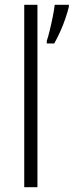

<svg xmlns="http://www.w3.org/2000/svg" viewBox="-20 -780 307 800"><path d="M136 0H81V-760H136ZM267 -752Q262 -731 252.5 -703Q243 -675 230.5 -647.5Q218 -620 206 -599H175V-610Q180 -624 187 -652.5Q194 -681 200 -711Q206 -741 208 -760H267Z"/></svg>

Font: Noto Sans Arabic UI SmCn Lt
Style: Regular
Weight: 300
Width: 4
Designer: Monotype Design Team, Nadine Chahine and Nizar Qandah
Foundry: Monotype Imaging Inc.
Version: Version 2.010; ttfautohint (v1.8.4.7-5d5b)